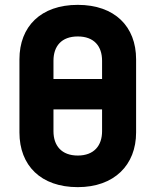

<svg xmlns="http://www.w3.org/2000/svg" viewBox="-20 -760 640 790"><path d="M300 10C450 10 540 -81 540 -215V-516C540 -651 452 -740 300 -740C148 -740 60 -651 60 -516V-215C60 -79 148 10 300 10ZM200 -510C200 -570 233 -610 300 -610C367 -610 400 -570 400 -510V-435H200ZM300 -120C233 -120 200 -161 200 -220V-310H400V-220C400 -161 367 -120 300 -120Z"/></svg>

Font: Tekne LDO ExtraBold
Style: Regular
Weight: 800
Monospace: yes
Designer: Alessio Laiso, Mario Rullo, Paolo Rosset
Foundry: Alessio Laiso
Version: Version 1.000;hotconv 1.0.109;makeotfexe 2.5.65596